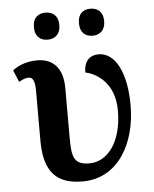

<svg xmlns="http://www.w3.org/2000/svg" viewBox="-54 -793 682 849"><g transform="rotate(-5 287.5 -369.0)"><path d="M379 -628C408 -628 435 -645 435 -688C435 -732 408 -748 379 -748C348 -748 323 -732 323 -688C323 -645 348 -628 379 -628ZM179 -628C209 -628 236 -645 236 -688C236 -732 209 -748 179 -748C149 -748 123 -732 123 -688C123 -645 149 -628 179 -628ZM279 10C435 10 519 -136 519 -308C519 -444 475 -544 397 -544C359 -544 332 -520 332 -469C383 -458 461 -411 461 -289C461 -145 393 -67 316 -67C244 -67 238 -104 238 -192V-408C238 -500 192 -541 125 -541C78 -541 40 -526 15 -506L37 -453C52 -462 67 -468 79 -468C98 -468 108 -454 108 -407V-186C108 -47 163 10 279 10Z"/></g></svg>

Font: Noto Serif SemiBold
Style: Regular
Weight: 600
Designer: Monotype Design Team
Foundry: Monotype Imaging Inc.
Version: Version 2.013